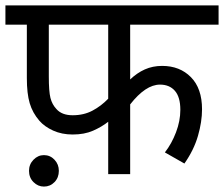

<svg xmlns="http://www.w3.org/2000/svg" viewBox="-20 -642 826 708"><path d="M460 -551V-349Q485 -373 514 -386Q543 -399 578 -399Q643 -399 684 -357.5Q725 -316 725 -239Q725 -193 710 -141Q695 -89 660 -39L588 -80Q613 -112 629 -154Q645 -196 645 -237Q645 -284 625 -307Q605 -330 570 -330Q517 -330 460 -257V0H379V-193Q355 -174 323 -160Q291 -146 248 -146Q208 -146 176 -160.5Q144 -175 125 -197Q100 -226 89.5 -261.5Q79 -297 79 -354V-551H0V-622H786V-551ZM160 -551V-360Q160 -305 166 -281Q172 -257 188 -240Q208 -217 248 -217Q289 -217 321 -234Q353 -251 379 -278V-551ZM87 -12Q87 -36 103.5 -53Q120 -70 142 -70Q165 -70 181 -53Q197 -36 197 -12Q197 13 181 29.5Q165 46 142 46Q120 46 103.5 29.5Q87 13 87 -12Z"/></svg>

Font: TSCustom
Style: Regular
Weight: 400
Designer: Monotype Design Team
Foundry: Monotype Imaging Inc.
Version: Version 2.004; ttfautohint (v1.8.3) -l 8 -r 50 -G 200 -x 14 